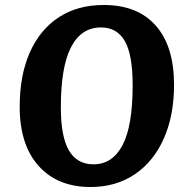

<svg xmlns="http://www.w3.org/2000/svg" viewBox="-20 -736 757 770"><path d="M59 -308Q59 -434 99.5 -525.5Q140 -617 215.5 -666.5Q291 -716 396 -716Q532 -716 605 -633Q678 -550 678 -396Q678 -273 637 -180.5Q596 -88 520.5 -37Q445 14 343 14Q211 14 135 -70.5Q59 -155 59 -308ZM385 -626Q306 -626 265 -547Q224 -468 224 -305Q224 -188 256.5 -132.5Q289 -77 355 -77Q431 -77 471.5 -154Q512 -231 512 -394Q512 -517 480.5 -571.5Q449 -626 385 -626Z"/></svg>

Font: Literata 7pt
Style: Bold Italic
Weight: 700
Italic angle: -2°
Designer: Latin by Veronika Burian and Jose Scaglione. Greek by Irene Vlachou. Cyrillic by Vera Evstafieva
Foundry: TypeTogether
Version: Version 3.002